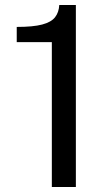

<svg xmlns="http://www.w3.org/2000/svg" viewBox="-20 -743 447 763"><path d="M186 0V-575.5H46.5V-636Q111.5 -636 147.5 -645.5Q183.5 -655 198.8 -674.5Q214 -694 215.5 -723H281.5V0Z"/></svg>

Font: Public Sans Thin
Style: Regular
Weight: 400
Version: Version 2.001